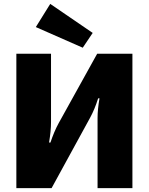

<svg xmlns="http://www.w3.org/2000/svg" viewBox="-20 -966 764 986"><path d="M456 -797 405 -721 164 -827 238 -946ZM660 0H481V-360Q481 -404 491 -461H484Q466 -404 443 -362L245 0H64V-690H242V-339Q242 -294 232 -234H239Q258 -291 281 -333L479 -690H660Z"/></svg>

Font: Exo 2.0 Extra Bold
Style: Regular
Weight: 800
Designer: Natanael Gama
Version: Version 1.001;PS 001.001;hotconv 1.0.70;makeotf.lib2.5.58329